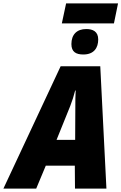

<svg xmlns="http://www.w3.org/2000/svg" viewBox="-78 -1104 711 1124"><path d="M284 -967H589L613 -1084H309ZM410 -785C472 -785 497 -824 497 -873C497 -920 465 -934 427 -934C372 -934 340 -902 340 -846C340 -800 367 -785 410 -785ZM-58 0H134L190 -134H360L361 0H545L509 -716H277ZM253 -285 333 -483C345 -514 354 -542 362 -574H365C363 -542 363 -511 363 -479L362 -285Z"/></svg>

Font: Noto Sans UI SemiCondensed Black
Style: Italic
Weight: 900
Width: 4
Italic angle: -372°
Designer: Monotype Design Team
Foundry: Monotype Imaging Inc.
Version: Version 1.901